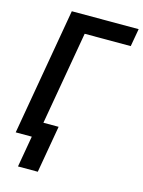

<svg xmlns="http://www.w3.org/2000/svg" viewBox="-130 -787 775 1038"><g transform="rotate(15 257.0 -268.0)"><path d="M513.7 -710.9 496.1 -611.3H238.3L131.8 0H16.1L139.6 -710.9ZM232.4 -88.9 186.5 174.8H75.7L121.6 -88.9Z"/></g></svg>

Font: Roboto Condensed Medium
Style: Italic
Weight: 500
Italic angle: -12°
Designer: Christian Robertson
Foundry: Google
Version: Version 3.0; 2020